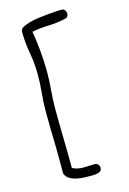

<svg xmlns="http://www.w3.org/2000/svg" viewBox="-132 -772 681 1015"><g transform="rotate(-15 208.0 -264.5)"><path d="M336 -682Q336 -661 314 -657Q269 -647 223.5 -646Q178 -645 133 -636Q142 -587 147.5 -525.5Q153 -464 153 -412Q153 -361 148.5 -312Q144 -263 144 -212Q144 -130 146 -49Q148 32 148 113Q162 121 177 124Q192 127 207 127Q222 127 237.5 126Q253 125 269 125Q280 125 287.5 132.5Q295 140 295 151Q295 165 285 171Q275 177 261.5 178.5Q248 180 233.5 179.5Q219 179 210 179Q195 179 177.5 177Q160 175 143.5 170Q127 165 114 155Q101 145 96 129V71Q96 -1 94 -71.5Q92 -142 92 -214Q92 -263 97 -311Q102 -359 102 -410Q102 -471 91 -531.5Q80 -592 80 -652Q80 -665 96.5 -674Q113 -683 138 -689.5Q163 -696 192 -699.5Q221 -703 247 -705.5Q273 -708 291.5 -708.5Q310 -709 313 -709Q324 -709 330 -700Q336 -691 336 -682Z"/></g></svg>

Font: Wynona
Style: Regular
Weight: 400
Italic angle: -12°
Designer: Kanati
Foundry: Kanati and Michael Everson
Version: Version 2.000